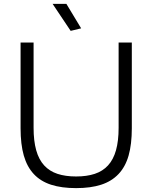

<svg xmlns="http://www.w3.org/2000/svg" viewBox="-20 -959 784 989"><path d="M344 -800 251 -939H322L398 -813ZM372 10Q297 10 243 -7.5Q189 -25 154 -62.5Q119 -100 102.5 -158Q86 -216 86 -298V-740H153V-301Q153 -233 166.5 -185Q180 -137 207.5 -107Q235 -77 276 -63.5Q317 -50 372 -50Q427 -50 468 -63.5Q509 -77 536.5 -107Q564 -137 577.5 -185Q591 -233 591 -301V-740H659V-298Q659 -216 642.5 -158Q626 -100 590.5 -62.5Q555 -25 501 -7.5Q447 10 372 10Z"/></svg>

Font: Plata Sans Light
Style: Regular
Weight: 300
Designer: Pablo Impallari, Andres Torresi, & Cristiano Sobral
Foundry: Pablo Impallari, Andres Torresi, & Cristiano Sobral
Version: Version 1.00;December 28, 2019;FontCreator 12.0.0.2547 64-bi